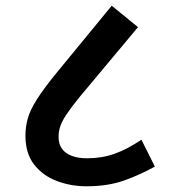

<svg xmlns="http://www.w3.org/2000/svg" viewBox="-20 -652 603 672"><path d="M282 0Q228 0 179 -18.5Q130 -37 99.5 -76Q69 -115 69 -178Q69 -207 77 -236.5Q85 -266 109 -304Q133 -342 178 -397L371 -632L463 -557L259 -313Q229 -276 213 -252Q197 -228 191 -210Q185 -192 185 -172Q185 -147 197.5 -130.5Q210 -114 232.5 -106Q255 -98 284 -98Q337 -98 381.5 -114Q426 -130 475 -163L522 -69Q474 -42 416.5 -21Q359 0 282 0Z"/></svg>

Font: Noto Sans Devanagari SemiBold
Style: Regular
Weight: 600
Version: Version 2.003